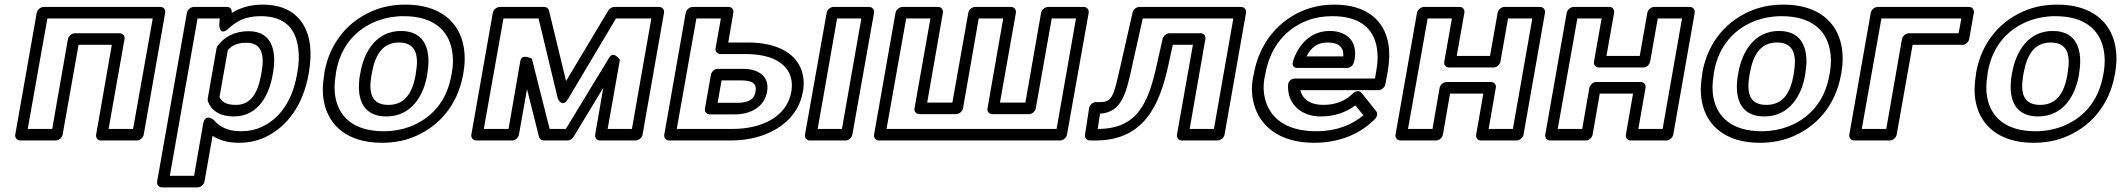

<svg xmlns="http://www.w3.org/2000/svg" viewBox="-20 -583 9180 831"><path d="M556 -25H450L519 -414C522 -429 509 -439 498 -439H304C289 -439 276 -425 274 -414L206 -25H100L185 -503H641ZM573 25C584 25 599 15 602 0L695 -528C697 -539 690 -553 675 -553H169C158 -553 142 -543 139 -528L46 0C44 11 52 25 67 25H222C233 25 248 15 251 0L320 -389H464L396 0C394 11 401 25 416 25Z M970 -460C1004 -492 1044 -513 1108 -513C1218 -513 1261 -454 1271 -372C1275 -342 1274 -308 1267 -270L1265 -259C1245 -147 1191 -69 1111 -33C1085 -21 1056 -15 1022 -15C963 -15 929 -36 905 -64C905 -64 868 -96 859 -46L820 178H715L835 -503H931L929 -474C929 -474 930 -423 970 -460ZM963 -553H819C808 -553 792 -543 789 -528L660 203C658 214 666 228 681 228H836C847 228 862 218 865 203L900 5C928 23 965 35 1013 35C1053 35 1090 28 1125 12C1228 -35 1293 -136 1315 -259L1317 -270C1324 -312 1326 -351 1322 -387C1310 -484 1251 -563 1117 -563C1064 -563 1021 -550 983 -527C984 -541 978 -553 963 -553ZM992 -79C1101 -79 1146 -178 1160 -259L1162 -270C1176 -352 1164 -448 1056 -448C997 -448 953 -425 923 -386C920 -382 918 -377 917 -373L879 -156C878 -152 879 -148 880 -144C895 -104 932 -79 992 -79ZM1001 -129C958 -129 940 -142 930 -163L966 -366C983 -385 1004 -398 1047 -398C1112 -398 1126 -347 1112 -270L1110 -259C1096 -181 1066 -129 1001 -129Z M1434 -269C1454 -385 1522 -459 1616 -494C1649 -506 1686 -513 1727 -513C1856 -513 1920 -452 1936 -367C1942 -337 1942 -305 1936 -269L1934 -259C1914 -143 1846 -69 1752 -34C1719 -22 1682 -15 1641 -15C1512 -15 1448 -76 1432 -161C1426 -191 1427 -223 1433 -259ZM1384 -269 1383 -259C1376 -218 1375 -179 1382 -143C1402 -39 1485 35 1632 35C1679 35 1722 28 1762 13C1876 -30 1960 -125 1984 -259L1986 -269C1993 -310 1993 -349 1986 -385C1966 -489 1883 -563 1736 -563C1689 -563 1646 -556 1606 -541C1492 -498 1408 -403 1384 -269ZM1830 -269C1845 -356 1826 -449 1716 -449C1606 -449 1555 -355 1540 -269L1538 -259C1523 -171 1540 -79 1652 -79C1763 -79 1814 -172 1829 -259ZM1780 -269 1779 -259C1765 -180 1732 -129 1661 -129C1589 -129 1574 -179 1588 -259L1590 -269C1604 -347 1637 -399 1707 -399C1778 -399 1794 -347 1780 -269Z M2440 -157 2646 -503H2799L2715 -25H2610L2663 -324C2663 -324 2636 -365 2617 -334L2429 -25H2359L2282 -329C2282 -329 2238 -353 2232 -319L2181 -25H2074L2159 -503H2311L2394 -157C2394 -157 2413 -111 2440 -157ZM2430 -232 2356 -538C2354 -546 2346 -553 2336 -553H2143C2132 -553 2116 -543 2113 -528L2020 0C2018 11 2026 25 2041 25H2197C2208 25 2223 15 2226 0L2261 -197L2313 10C2315 18 2323 25 2333 25H2437C2446 25 2456 19 2462 10L2591 -203L2556 0C2554 11 2561 25 2576 25H2731C2742 25 2758 15 2761 0L2854 -528C2856 -539 2848 -553 2833 -553H2639C2630 -553 2619 -547 2613 -538Z M3151 -25H2909L2994 -503H3100L3077 -374C3074 -359 3087 -349 3098 -349H3208C3318 -349 3383 -311 3402 -251C3408 -232 3409 -211 3405 -186C3385 -75 3274 -25 3151 -25ZM3132 -399 3154 -528C3156 -539 3149 -553 3134 -553H2978C2967 -553 2951 -543 2948 -528L2855 0C2853 11 2861 25 2876 25H3142C3184 25 3222 20 3258 10C3349 -16 3436 -77 3455 -186C3461 -217 3459 -247 3451 -274C3424 -357 3337 -399 3217 -399ZM3624 -25H3519L3603 -503H3708ZM3640 25C3651 25 3666 15 3669 0L3763 -528C3765 -539 3757 -553 3742 -553H3587C3576 -553 3561 -543 3558 -528L3464 0C3462 11 3470 25 3485 25ZM3300 -186C3312 -255 3260 -285 3196 -285H3086C3071 -285 3059 -271 3057 -260L3031 -113C3028 -98 3041 -88 3052 -88H3162C3224 -88 3288 -117 3300 -186ZM3250 -186C3245 -155 3222 -138 3171 -138H3086L3103 -235H3188C3240 -235 3256 -219 3250 -186Z M4007 -503 3938 -114C3935 -99 3948 -89 3959 -89H4118C4133 -89 4146 -103 4148 -114L4216 -503H4322L4254 -114C4251 -99 4263 -89 4274 -89H4434C4449 -89 4461 -103 4463 -114L4532 -503H4637L4553 -25H3817L3902 -503ZM4061 -528C4063 -539 4056 -553 4041 -553H3886C3875 -553 3859 -543 3856 -528L3763 0C3761 11 3769 25 3784 25H4569C4580 25 4595 15 4598 0L4692 -528C4694 -539 4686 -553 4671 -553H4516C4505 -553 4489 -543 4486 -528L4418 -139H4308L4377 -528C4379 -539 4371 -553 4356 -553H4200C4189 -553 4174 -543 4171 -528L4102 -139H3993Z M5318 -503 5234 -25H5129L5197 -414C5200 -429 5188 -439 5177 -439H5042C5028 -439 5015 -427 5012 -415L4987 -304C4950 -135 4902 -25 4731 -25C4734 -46 4738 -70 4741 -91C4820 -95 4845 -160 4860 -214C4867 -238 4874 -268 4881 -302L4926 -503ZM5373 -528C5375 -539 5367 -553 5352 -553H4911C4899 -553 4885 -543 4882 -529L4831 -304C4823 -270 4817 -242 4811 -219C4795 -161 4786 -141 4740 -141H4724C4710 -141 4696 -129 4694 -116L4676 0C4674 12 4683 25 4697 25H4722C4934 25 5000 -132 5037 -302L5056 -389H5143L5074 0C5072 11 5080 25 5095 25H5250C5261 25 5277 15 5280 0Z M5881 -84C5832 -43 5766 -15 5676 -15C5545 -15 5475 -74 5455 -156C5448 -184 5447 -214 5453 -246L5457 -265C5478 -382 5547 -460 5640 -495C5672 -507 5708 -513 5747 -513C5868 -513 5925 -458 5939 -377C5944 -348 5944 -315 5937 -278L5931 -243H5585C5575 -243 5556 -237 5555 -215C5552 -152 5586 -108 5637 -89C5655 -82 5675 -79 5698 -79C5757 -79 5808 -98 5846 -127ZM5608 -193H5947C5958 -193 5973 -203 5976 -218L5987 -278C5994 -320 5995 -358 5989 -393C5972 -494 5895 -563 5756 -563C5712 -563 5669 -556 5630 -541C5516 -498 5431 -399 5407 -265L5403 -246C5396 -208 5397 -171 5406 -137C5431 -36 5520 35 5667 35C5781 35 5871 -6 5932 -69C5940 -77 5944 -93 5936 -102L5874 -180C5862 -195 5844 -187 5836 -179C5806 -149 5765 -129 5707 -129C5651 -129 5617 -154 5608 -193ZM5843 -326C5856 -400 5814 -449 5735 -449C5647 -449 5596 -382 5576 -317C5573 -307 5573 -289 5595 -289H5811C5826 -289 5838 -303 5840 -314ZM5794 -339H5635C5653 -375 5679 -399 5726 -399C5777 -399 5796 -377 5794 -339Z M6528 -25H6423L6454 -203C6457 -218 6445 -228 6434 -228H6240C6225 -228 6213 -214 6211 -203L6180 -25H6074L6159 -503H6264L6231 -316C6228 -301 6240 -291 6251 -291H6445C6460 -291 6472 -305 6474 -316L6507 -503H6612ZM6544 25C6555 25 6571 15 6574 0L6667 -528C6669 -539 6661 -553 6646 -553H6491C6480 -553 6465 -543 6462 -528L6429 -341H6285L6318 -528C6320 -539 6313 -553 6298 -553H6143C6132 -553 6116 -543 6113 -528L6020 0C6018 11 6026 25 6041 25H6196C6207 25 6222 15 6225 0L6256 -178H6400L6369 0C6367 11 6374 25 6389 25Z M7176 -25H7071L7102 -203C7105 -218 7093 -228 7082 -228H6888C6873 -228 6861 -214 6859 -203L6828 -25H6722L6807 -503H6912L6879 -316C6876 -301 6888 -291 6899 -291H7093C7108 -291 7120 -305 7122 -316L7155 -503H7260ZM7192 25C7203 25 7219 15 7222 0L7315 -528C7317 -539 7309 -553 7294 -553H7139C7128 -553 7113 -543 7110 -528L7077 -341H6933L6966 -528C6968 -539 6961 -553 6946 -553H6791C6780 -553 6764 -543 6761 -528L6668 0C6666 11 6674 25 6689 25H6844C6855 25 6870 15 6873 0L6904 -178H7048L7017 0C7015 11 7022 25 7037 25Z M7398 -269C7418 -385 7486 -459 7580 -494C7613 -506 7650 -513 7691 -513C7820 -513 7884 -452 7900 -367C7906 -337 7906 -305 7900 -269L7898 -259C7878 -143 7810 -69 7716 -34C7683 -22 7646 -15 7605 -15C7476 -15 7412 -76 7396 -161C7390 -191 7391 -223 7397 -259ZM7348 -269 7347 -259C7340 -218 7339 -179 7346 -143C7366 -39 7449 35 7596 35C7643 35 7686 28 7726 13C7840 -30 7924 -125 7948 -259L7950 -269C7957 -310 7957 -349 7950 -385C7930 -489 7847 -563 7700 -563C7653 -563 7610 -556 7570 -541C7456 -498 7372 -403 7348 -269ZM7794 -269C7809 -356 7790 -449 7680 -449C7570 -449 7519 -355 7504 -269L7502 -259C7487 -171 7504 -79 7616 -79C7727 -79 7778 -172 7793 -259ZM7744 -269 7743 -259C7729 -180 7696 -129 7625 -129C7553 -129 7538 -179 7552 -259L7554 -269C7568 -347 7601 -399 7671 -399C7742 -399 7758 -347 7744 -269Z M8457 -439H8242C8227 -439 8214 -425 8212 -414L8144 -25H8038L8123 -503H8469ZM8474 -389C8485 -389 8500 -399 8503 -414L8523 -528C8525 -539 8518 -553 8503 -553H8107C8096 -553 8080 -543 8077 -528L7984 0C7982 11 7990 25 8005 25H8160C8171 25 8186 15 8189 0L8258 -389Z M8583 -269C8603 -385 8671 -459 8765 -494C8798 -506 8835 -513 8876 -513C9005 -513 9069 -452 9085 -367C9091 -337 9091 -305 9085 -269L9083 -259C9063 -143 8995 -69 8901 -34C8868 -22 8831 -15 8790 -15C8661 -15 8597 -76 8581 -161C8575 -191 8576 -223 8582 -259ZM8533 -269 8532 -259C8525 -218 8524 -179 8531 -143C8551 -39 8634 35 8781 35C8828 35 8871 28 8911 13C9025 -30 9109 -125 9133 -259L9135 -269C9142 -310 9142 -349 9135 -385C9115 -489 9032 -563 8885 -563C8838 -563 8795 -556 8755 -541C8641 -498 8557 -403 8533 -269ZM8979 -269C8994 -356 8975 -449 8865 -449C8755 -449 8704 -355 8689 -269L8687 -259C8672 -171 8689 -79 8801 -79C8912 -79 8963 -172 8978 -259ZM8929 -269 8928 -259C8914 -180 8881 -129 8810 -129C8738 -129 8723 -179 8737 -259L8739 -269C8753 -347 8786 -399 8856 -399C8927 -399 8943 -347 8929 -269Z"/></svg>

Font: Asimov
Style: WidOuIt
Weight: 500
Designer: Google
Version: Version 2.000980; 2014